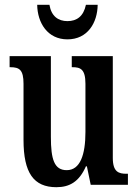

<svg xmlns="http://www.w3.org/2000/svg" viewBox="-20 -770 574 800"><path d="M261 -606C345 -606 386 -675 387 -750H338C328 -702 300 -682 261 -682C223 -682 194 -702 186 -750H135C136 -675 178 -606 261 -606ZM215 10C270 10 310 -13 338 -77H342L358 0H513V-46H507C475 -46 450 -53 450 -112V-536H279V-490H282C315 -490 336 -482 336 -421V-220C336 -125 314 -61 258 -61C206 -61 192 -106 192 -200V-536H20V-490H23C61 -490 78 -479 78 -421V-187C78 -50 120 10 215 10Z"/></svg>

Font: Noto Serif Lao ExtraCondensed SemiBold
Style: Regular
Weight: 600
Width: 2
Designer: Monotype Design Team
Foundry: Monotype Imaging Inc.
Version: Version 2.003